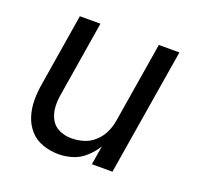

<svg xmlns="http://www.w3.org/2000/svg" viewBox="-100 -638 777 754"><g transform="rotate(20 288.0 -261.0)"><path d="M217 8Q246 8 275 -1Q304 -10 327.5 -31.5Q351 -53 367 -79L354 0H440L527 -530H441L386 -194Q382 -169 371 -145Q360 -121 339.5 -102Q319 -83 293.5 -75.5Q268 -68 243 -68Q216 -68 192 -79Q168 -90 156 -113Q144 -136 142.5 -163Q141 -190 146 -217L197 -530H111L62 -229Q56 -194 56 -160Q56 -126 66 -94Q76 -62 97.5 -38Q119 -14 151 -3Q183 8 217 8Z"/></g></svg>

Font: Iosevka Sparkle Oblique
Style: Regular
Weight: 400
Italic angle: -9°
Designer: Belleve Invis
Foundry: Belleve Invis
Version: Version 4.5.0; ttfautohint (v1.8.3)